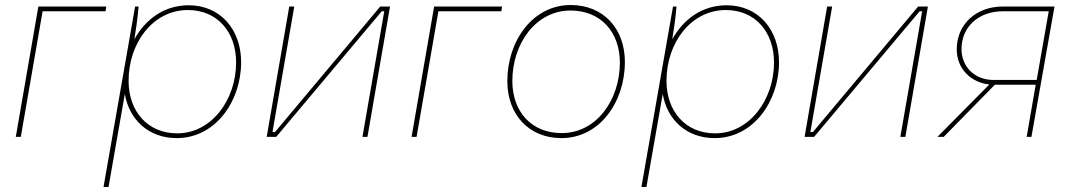

<svg xmlns="http://www.w3.org/2000/svg" viewBox="-20 -546 4268 766"><path d="M43 0H63L150 -501H401L404 -520H133Z M393 200H413L478 -171C496 -67 574 5 685 5C839 5 942 -141 942 -298C942 -428 859 -525 733 -525C635 -525 560 -469 516 -389C521 -420 529 -471 533 -520H519ZM687 -14C568 -14 493 -103 493 -223C493 -376 591 -506 730 -506C847 -506 922 -418 922 -297C922 -148 824 -14 687 -14Z M1044 0H1082L1503 -501H1513L1426 0H1446L1536 -520H1497L1077 -19H1067L1154 -520H1134Z M1622 0H1642L1729 -501H1980L1983 -520H1712Z M2220 5C2371 5 2473 -137 2473 -299C2473 -432 2387 -526 2257 -526C2106 -526 2004 -384 2004 -222C2004 -89 2090 5 2220 5ZM2221 -15C2099 -15 2024 -102 2024 -223C2024 -371 2117 -504 2256 -504C2378 -504 2453 -417 2453 -296C2453 -148 2360 -15 2221 -15Z M2539 200H2559L2624 -171C2642 -67 2720 5 2831 5C2985 5 3088 -141 3088 -298C3088 -428 3005 -525 2879 -525C2781 -525 2706 -469 2662 -389C2667 -420 2675 -471 2679 -520H2665ZM2833 -14C2714 -14 2639 -103 2639 -223C2639 -376 2737 -506 2876 -506C2993 -506 3068 -418 3068 -297C3068 -148 2970 -14 2833 -14Z M3190 0H3228L3649 -501H3659L3572 0H3592L3682 -520H3643L3223 -19H3213L3300 -520H3280Z M4076 0H4095L4187 -520H3981C3874 -520 3797 -449 3797 -349C3797 -272 3853 -217 3927 -209L3720 0H3745L3949 -208H4112ZM3816 -350C3816 -439 3884 -501 3981 -501H4164L4116 -227H3944C3865 -227 3816 -283 3816 -350Z"/></svg>

Font: Fixel Text 20240404 Thin
Style: Italic
Weight: 100
Width: 4
Italic angle: -10°
Designer: AlfaBravo + MacPaw
Foundry: Kyrylo Tkachov, Marchela Mozhyna, Serhii Makarenko, Maria Weinstein, Zakhar Kryvoshyya
Version: Version 1.211;Glyphs 3.2 (3225)